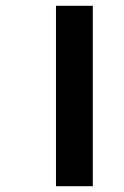

<svg xmlns="http://www.w3.org/2000/svg" viewBox="-20 -642 426 662"><path d="M173 0H300V-622H173Z"/></svg>

Font: Noto Sans Gurmukhi SemiCondensed
Style: Bold
Weight: 700
Width: 4
Designer: Jelle Bosma - Monotype Design Team
Foundry: Monotype Imaging Inc.
Version: Version 2.004